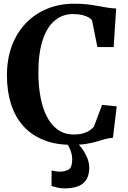

<svg xmlns="http://www.w3.org/2000/svg" viewBox="-20 -772 694 1038"><path d="M367 11Q279.5 11 214 -15.8Q148.5 -42.5 104.8 -92Q61 -141.5 39.2 -210.8Q17.5 -280 17.5 -364.5Q17.5 -453.5 44.5 -525Q71.5 -596.5 120.5 -647.2Q169.5 -698 236 -725Q302.5 -752 381.5 -752Q420 -752 451 -748.5Q482 -745 508.2 -740Q534.5 -735 559 -731Q583.5 -727 608 -726L594.5 -517.5H506.5L477.5 -662.5Q471.5 -671 458 -678.5Q444.5 -686 423.8 -691Q403 -696 373.5 -696Q318 -696 276 -661Q234 -626 210.8 -555.8Q187.5 -485.5 187.5 -379.5Q187.5 -310.5 198.5 -249.5Q209.5 -188.5 232.8 -142.8Q256 -97 292.2 -71Q328.5 -45 378 -45Q409 -45 430.2 -51.2Q451.5 -57.5 465 -67.2Q478.5 -77 487.5 -87L532 -205L611 -197L590.5 -27Q567.5 -25.5 547.2 -19.8Q527 -14 503.2 -6.8Q479.5 0.5 447 5.8Q414.5 11 367 11ZM329 246.5Q311.5 246.5 291.8 242.5Q272 238.5 258.5 233L259 149.5Q269 152.5 281.5 154.2Q294 156 300.5 156Q333 156 351.8 144Q370.5 132 370.5 88.5Q370.5 71 365 52.8Q359.5 34.5 351.8 20Q344 5.5 338 -2L375.5 -6.5L394 -2Q405.5 7.5 421.8 29Q438 50.5 450.8 79.5Q463.5 108.5 462.5 141Q461 179.5 444.5 202.8Q428 226 398.5 236.2Q369 246.5 329 246.5Z"/></svg>

Font: Merriweather 48pt
Style: Bold
Weight: 700
Version: Version 2.100